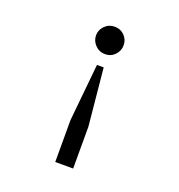

<svg xmlns="http://www.w3.org/2000/svg" viewBox="-131 -632 877 941"><g transform="rotate(20 308.0 -161.5)"><path d="M260.5 200V-18.5L290 -317H325L354 -18.5V200ZM308.5 -380Q278 -380 257 -401.8Q236 -423.5 236 -452Q236 -480.5 257 -501.8Q278 -523 308.5 -523Q339.5 -523 359.8 -501.8Q380 -480.5 380 -452Q380 -423.5 359.8 -401.8Q339.5 -380 308.5 -380Z"/></g></svg>

Font: Overpass Mono Medium
Style: Regular
Weight: 500
Monospace: yes
Designer: Delve Withrington, Dave Bailey
Foundry: Delve Fonts LLC
Version: Version 4.000